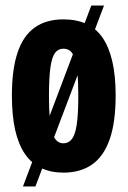

<svg xmlns="http://www.w3.org/2000/svg" viewBox="-20 -614 461 694"><path d="M209 10Q164 10 129 -6.5Q94 -23 70.5 -57Q47 -91 35 -143.5Q23 -196 23 -269Q23 -363 43.5 -424Q64 -485 105.5 -514.5Q147 -544 209 -544Q256 -544 291.5 -528Q327 -512 350.5 -478Q374 -444 386 -392Q398 -340 398 -269Q398 -172 376.5 -110.5Q355 -49 313 -19.5Q271 10 209 10ZM209 -96Q228 -96 240 -111.5Q252 -127 257.5 -164.5Q263 -202 263 -267Q263 -318 260 -351Q257 -384 250 -403.5Q243 -423 233 -430.5Q223 -438 209 -438Q191 -438 179.5 -423.5Q168 -409 162.5 -372Q157 -335 157 -267Q157 -218 160 -185Q163 -152 169.5 -132.5Q176 -113 186 -104.5Q196 -96 209 -96ZM63 60 310 -594H356L108 60Z"/></svg>

Font: Mona Sans Condensed
Style: Bold
Weight: 700
Width: 3
Designer: Deni Anggara
Foundry: GitHub
Version: Version 2.000